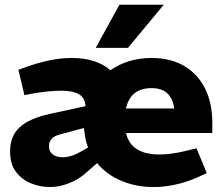

<svg xmlns="http://www.w3.org/2000/svg" viewBox="-20 -765 923 794"><path d="M187.6 8.5Q145.7 8.5 107.7 -7Q69.7 -22.5 45.7 -54.8Q21.7 -87 21.7 -137.5Q21.7 -203.5 62.5 -239.8Q103.2 -276 186.6 -294L333.7 -326Q331.2 -361.1 306.1 -375.5Q281.1 -389.8 236.5 -389.8Q205 -389.8 172 -386.3Q139 -382.8 107.5 -376.8L81 -371.3L56.1 -476.4L88 -487.9Q137 -505.4 184 -515.4Q230.9 -525.3 277.3 -525.3Q326.9 -525.3 367.4 -512.6Q407.9 -499.8 436.8 -474.7Q472.8 -499.8 516 -512.6Q559.3 -525.3 605.8 -525.3Q685.8 -525.3 742.2 -491.9Q798.6 -458.4 828.3 -398.2Q858 -337.9 858 -257.5V-215.1H501Q508.5 -183.4 527 -163.8Q545.5 -144.2 574.1 -135.2Q602.7 -126.1 638.8 -126.1Q688.3 -126.1 751.2 -141.6L792.7 -151.7L835.1 -49L795.2 -31Q750.2 -11 704.3 -1.3Q658.4 8.5 614.9 8.5Q543.5 8.5 482.3 -17Q421 -42.5 381.6 -90.5L337.1 -51.5Q303.6 -21.5 263.6 -6.5Q223.6 8.5 187.6 8.5ZM240.4 -114.7Q256.5 -114.7 275.5 -120.5Q294.6 -126.3 314.1 -137.9L344.2 -154.9Q339.1 -168 335.6 -182.3Q332.1 -196.7 330.1 -212.7Q329.1 -218.7 328.4 -224.4Q327.7 -230.2 327.2 -235.7L229.7 -209.5Q202.6 -202.5 192.6 -189.7Q182.6 -176.9 182.6 -159.9Q182.6 -137.8 198.2 -126.3Q213.7 -114.7 240.4 -114.7ZM500.5 -316.4H700.6Q694.6 -358 671.8 -379.3Q648.9 -400.6 605.8 -400.6Q578.7 -400.6 557.2 -391.6Q535.6 -382.6 521.6 -364Q507.6 -345.4 500.5 -316.4ZM375.8 -567 473.9 -745.5H657.2L509.2 -567Z"/></svg>

Font: REM Medium
Style: Regular
Weight: 500
Designer: Octavio Pardo
Foundry: Ashler Design
Version: Version 1.005;gftools[0.9.28]